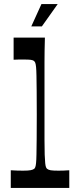

<svg xmlns="http://www.w3.org/2000/svg" viewBox="-20 -925 386 945"><path d="M134 -795 184 -905H264L186 -795ZM33 0V-87Q49 -86 63.5 -85.5Q78 -85 93 -85Q120 -85 131.5 -87.5Q143 -90 148 -94Q151 -96 153.5 -102Q156 -108 157.5 -122.5Q159 -137 159.5 -165.5Q160 -194 160.5 -241Q161 -288 161 -360Q161 -430 160.5 -477Q160 -524 159.5 -552Q159 -580 157.5 -595Q156 -610 153.5 -616Q151 -622 148 -624Q143 -629 132 -630.5Q121 -632 98 -632Q85 -632 73 -632Q61 -632 47 -631V-740H201Q200 -705 199.5 -676Q199 -647 199 -618.5Q199 -590 199 -554Q199 -518 199 -469Q199 -420 199 -351Q199 -282 199 -236.5Q199 -191 200 -163.5Q201 -136 202.5 -122Q204 -108 206.5 -102Q209 -96 212 -94Q218 -89 229.5 -87Q241 -85 268 -85Q281 -85 293.5 -85.5Q306 -86 321 -87V0Z"/></svg>

Font: Ojuju SemiBold
Style: Regular
Weight: 600
Designer: Chisaokwu Joboson, Mirko Velimirovic
Foundry: Udi Foundry
Version: Version 1.000